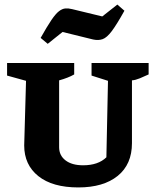

<svg xmlns="http://www.w3.org/2000/svg" viewBox="-20 -811 684 841"><path d="M323 10Q210 10 148 -39.5Q86 -89 86 -174L94 -457L11 -480V-535H305V-485Q279 -470 239 -459V-166Q239 -130 267 -108.5Q295 -87 344 -87Q410 -87 446 -122L453 -457L381 -480V-535H631V-485Q612 -476 592.5 -468Q573 -460 558 -459V-184Q558 -91 495.5 -40.5Q433 10 323 10ZM189 -619 158 -645Q186 -695 205 -723Q224 -751 238.5 -762Q253 -773 266.5 -774Q280 -775 296 -771L428 -739L494 -791L525 -764Q491 -703 469.5 -674.5Q448 -646 429.5 -639.5Q411 -633 388 -638L254 -671Z"/></svg>

Font: Piazzolla SC
Style: Bold
Weight: 700
Designer: Juan Pablo del Peral
Foundry: Huerta Tipografica
Version: Version 1.330